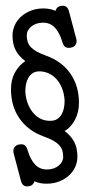

<svg xmlns="http://www.w3.org/2000/svg" viewBox="-20 -647 327 666"><path d="M99.6 -18.1C106.1 -15.1 112.9 -13 119.9 -11.7C126.9 -10.4 134 -9.8 141.1 -9.8C157.4 -9.8 172.1 -12.4 185.3 -17.6C198.5 -22.8 209.8 -29.7 219.2 -38.3C228.7 -47 235.9 -56.9 241 -68.1C246 -79.3 248.5 -91.1 248.5 -103.5C248.5 -123.7 244.8 -140.9 237.3 -155C229.8 -169.2 218.8 -181.6 204.1 -192.4C218.8 -200.8 230.7 -213.9 240 -231.4C249.3 -249 253.9 -268.4 253.9 -289.6C253.9 -329.6 243.9 -363.8 223.9 -392.1C203.9 -420.4 176.1 -440.9 140.6 -453.6C127.9 -458.2 117.3 -462.8 108.6 -467.5C100 -472.2 93 -477.4 87.6 -482.9C82.3 -488.4 78.5 -494.6 76.2 -501.5C73.9 -508.3 72.8 -516.1 72.8 -524.9C72.8 -530.4 74.1 -535.8 76.9 -541C79.7 -546.2 83.5 -550.9 88.4 -554.9C93.3 -559 99.2 -562.3 106.2 -564.7C113.2 -567.1 120.9 -568.4 129.4 -568.4C146 -568.4 159.7 -562.5 170.7 -550.8C181.6 -539.1 190.3 -522 196.8 -499.5C200.4 -487.1 207.4 -481 217.8 -481C226.9 -481 233.8 -483.2 238.5 -487.5C243.2 -491.9 245.6 -497.2 245.6 -503.4C245.6 -504.7 245.5 -506.1 245.4 -507.6C245.2 -509 245 -510.6 244.6 -512.2L219.2 -607.9C215.7 -620.6 208.7 -627 198.2 -627C184.6 -627 175.9 -621.1 172.4 -609.4C165.9 -612.3 159.1 -614.4 152.1 -615.7C145.1 -617 138 -617.7 130.9 -617.7C114.6 -617.7 99.9 -615.1 86.7 -609.9C73.5 -604.7 62.2 -597.7 52.7 -589.1C43.3 -580.5 36.1 -570.5 31 -559.1C26 -547.7 23.4 -536 23.4 -523.9C23.4 -503.7 27.1 -486.7 34.4 -472.7C41.7 -458.7 52.9 -446.1 67.9 -435.1C53.2 -425.6 41.3 -412.5 32 -395.8C22.7 -379 18.1 -359.7 18.1 -337.9C18.1 -297.9 28.1 -263.7 48.1 -235.4C68.1 -207 95.9 -186.5 131.3 -173.8C144 -169.3 154.7 -164.6 163.3 -159.9C172 -155.2 179 -150.1 184.3 -144.5C189.7 -139 193.5 -132.8 195.8 -126C198.1 -119.1 199.2 -111.3 199.2 -102.5C199.2 -97 197.8 -91.6 195.1 -86.4C192.3 -81.2 188.5 -76.6 183.6 -72.5C178.7 -68.4 172.8 -65.2 165.8 -62.7C158.8 -60.3 151 -59.1 142.6 -59.1C126 -59.1 112.2 -64.9 101.3 -76.7C90.4 -88.4 81.7 -105.5 75.2 -127.9C71.6 -140.3 64.6 -146.5 54.2 -146.5C45.1 -146.5 38.2 -144.3 33.4 -139.9C28.7 -135.5 26.4 -130.2 26.4 -124C26.4 -122.7 26.4 -121.3 26.6 -119.9C26.8 -118.4 27 -116.9 27.3 -115.2L52.7 -19.5C56 -6.8 63 -0.5 73.7 -0.5C87.4 -0.5 96 -6.3 99.6 -18.1ZM150.4 -228C137.7 -228.4 126.5 -231.4 116.7 -237.3C106.9 -243.2 98.6 -250.7 91.6 -260C84.6 -269.3 79 -279.9 75 -291.7C70.9 -303.6 68.5 -316.1 67.9 -329.1C67.9 -338.2 68.7 -346.9 70.3 -355.2C71.9 -363.5 74.6 -370.8 78.4 -377.2C82.1 -383.5 86.9 -388.8 92.8 -392.8C98.6 -396.9 105.8 -399.1 114.3 -399.4H121.6C134 -398.4 145.1 -395.1 155 -389.4C165 -383.7 173.4 -376.3 180.4 -367.2C187.4 -358.1 193 -347.6 197 -335.7C201.1 -323.8 203.5 -311.4 204.1 -298.3C204.1 -289.2 203.3 -280.5 201.7 -272.2C200 -263.9 197.3 -256.6 193.6 -250.2C189.9 -243.9 185.1 -238.7 179.2 -234.6C173.3 -230.6 166.2 -228.4 157.7 -228Z"/></svg>

Font: Nathan
Style: Regular
Weight: 400
Designer: Peter Wiegel
Foundry: Peter Wiegel
Version: Version 1.001 2009